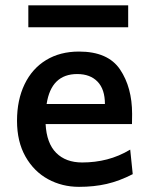

<svg xmlns="http://www.w3.org/2000/svg" viewBox="-20 -706 578 738"><path d="M155.3 -229Q159.2 -155.3 196 -118.4Q232.9 -81.5 295.9 -81.5Q345.7 -81.5 391.4 -93.3Q437 -105 480.5 -130.9L490.2 -36.6Q439 -10.3 390.1 1Q341.3 12.2 283.7 12.2Q218.8 12.2 164.6 -17.3Q110.4 -46.9 77.9 -104.2Q45.4 -161.6 45.4 -241.7Q45.4 -321.8 74.5 -382.1Q103.5 -442.4 157.2 -475.1Q210.9 -507.8 283.7 -507.8Q395 -507.8 441.4 -439Q487.8 -370.1 487.8 -268.1Q487.8 -238.3 487.3 -229ZM383.3 -306.2Q383.3 -362.8 355 -392.1Q326.7 -421.4 276.9 -421.4Q176.8 -421.4 159.2 -306.2ZM88.9 -685.5H472.7V-601.1H88.9Z"/></svg>

Font: Lesson One Medium
Style: Regular
Weight: 500
Designer: But Ko, Victor Gaultney, Annie Olsen, Julie Remington, Don Collingsworth, Eric Hays, Becca Hirsbrunner
Version: Version 1.100